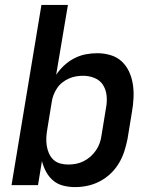

<svg xmlns="http://www.w3.org/2000/svg" viewBox="-20 -755 640 783"><path d="M286 8Q261 8 237.5 2Q214 -4 196.5 -19Q179 -34 168 -54.5Q157 -75 151 -98L135 0H27L149 -735H257L209 -450Q223 -471 242 -488.5Q261 -506 283.5 -517.5Q306 -529 329.5 -533.5Q353 -538 377 -538Q405 -538 431.5 -530Q458 -522 477 -504Q496 -486 507 -461.5Q518 -437 522 -410Q526 -383 524.5 -354.5Q523 -326 518 -298L500 -188Q495 -163 487 -138Q479 -113 465 -89.5Q451 -66 431 -47Q411 -28 387 -15.5Q363 -3 337.5 2.5Q312 8 286 8ZM258 -84Q274 -84 290 -87Q306 -90 321 -97.5Q336 -105 349 -116.5Q362 -128 371.5 -142Q381 -156 386.5 -171.5Q392 -187 394 -203L412 -313Q417 -338 415 -362.5Q413 -387 401 -407Q389 -427 366.5 -436.5Q344 -446 319 -446Q304 -446 289.5 -443.5Q275 -441 260.5 -434.5Q246 -428 233.5 -418Q221 -408 212.5 -395Q204 -382 198.5 -368Q193 -354 191 -339L173 -229Q170 -212 169 -195Q168 -178 170.5 -161.5Q173 -145 179.5 -130Q186 -115 197.5 -104Q209 -93 225 -88.5Q241 -84 258 -84Z"/></svg>

Font: Iosevka Curly SmBdEx
Style: Italic
Weight: 600
Width: 7
Italic angle: -9°
Monospace: yes
Designer: Belleve Invis
Foundry: Belleve Invis
Version: Version 11.1.0; ttfautohint (v1.8.3)